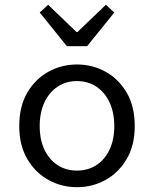

<svg xmlns="http://www.w3.org/2000/svg" viewBox="-20 -766 640 798"><path d="M300 12Q236 12 181.5 -18Q127 -48 93.5 -105Q60 -162 60 -242Q60 -324 93.5 -381Q127 -438 181.5 -468Q236 -498 300 -498Q364 -498 418.5 -468Q473 -438 506.5 -381Q540 -324 540 -242Q540 -162 506.5 -105Q473 -48 418.5 -18Q364 12 300 12ZM300 -57Q346 -57 381 -80Q416 -103 435.5 -144.5Q455 -186 455 -242Q455 -298 435.5 -340Q416 -382 381 -405.5Q346 -429 300 -429Q254 -429 219 -405.5Q184 -382 164.5 -340Q145 -298 145 -242Q145 -186 164.5 -144.5Q184 -103 219 -80Q254 -57 300 -57ZM258 -574 145 -714 180 -746 298 -633H302L420 -746L455 -714L342 -574Z"/></svg>

Font: Source Code Variable
Style: Regular
Weight: 400
Monospace: yes
Designer: Paul D. Hunt, Teo Tuominen
Foundry: Adobe Systems Incorporated
Version: Version 1.010;hotconv 1.0.106;makeotfexe 2.5.65593